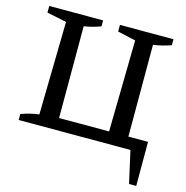

<svg xmlns="http://www.w3.org/2000/svg" viewBox="-119 -762 1024 1057"><g transform="rotate(15 393.0 -233.5)"><path d="M639 -68H751V183H710L669 0H32V-34Q59 -44 84 -50Q109 -56 134 -59L144 -589L32 -612V-650H339V-616Q318 -608 294 -601.5Q270 -595 244 -591V-68H529L538 -589L435 -612V-650H740V-616Q718 -608 692.5 -601.5Q667 -595 639 -591Z"/></g></svg>

Font: Piazzolla Medium
Style: Regular
Weight: 500
Designer: Juan Pablo del Peral
Foundry: Huerta Tipografica
Version: Version 1.330